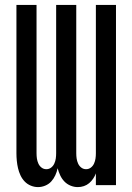

<svg xmlns="http://www.w3.org/2000/svg" viewBox="-20 -755 540 783"><path d="M135 8Q120 8 105.5 2Q91 -4 80.5 -15Q70 -26 63.5 -40Q57 -54 53.5 -69Q50 -84 48.5 -99.5Q47 -115 47 -130V-735H129V-130Q129 -119 130.5 -108.5Q132 -98 136.5 -88Q141 -78 149.5 -71.5Q158 -65 169 -65Q180 -65 188.5 -71.5Q197 -78 201.5 -88Q206 -98 207.5 -108.5Q209 -119 209 -130V-735H291V-130Q291 -119 292.5 -108.5Q294 -98 298.5 -88Q303 -78 311.5 -71.5Q320 -65 331 -65Q342 -65 350.5 -71.5Q359 -78 363.5 -88Q368 -98 369.5 -108.5Q371 -119 371 -130V-735H453V0H371V-48Q367 -37 360 -26.5Q353 -16 343.5 -8Q334 0 322 4Q310 8 297 8Q282 8 267.5 2Q253 -4 242.5 -15Q232 -26 225.5 -40Q219 -54 215 -69Q212 -54 205.5 -40Q199 -26 189 -15Q179 -4 164.5 2Q150 8 135 8Z"/></svg>

Font: Iosevka Custom Medium
Style: Regular
Weight: 500
Monospace: yes
Designer: Belleve Invis
Foundry: Belleve Invis
Version: Version 32.5.0; ttfautohint (v1.8.4)